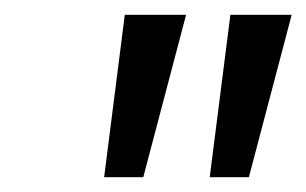

<svg xmlns="http://www.w3.org/2000/svg" viewBox="-20 -729 415 260"><path d="M232 -709 174 -489H121L149 -709ZM375 -709 317 -489H264L292 -709Z"/></svg>

Font: MedMera Sans
Style: Italic
Weight: 400
Italic angle: -11°
Designer: Kasper Nordkvist
Foundry: UNCUT.wtf
Version: Version 1.300